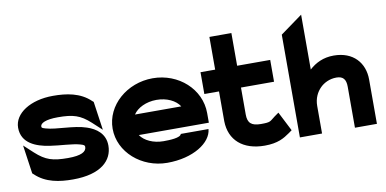

<svg xmlns="http://www.w3.org/2000/svg" viewBox="-67 -856 2127 1058"><g transform="rotate(-10 997.0 -327.0)"><path d="M17 -322C17 -234 98 -205 170 -194C227 -185 296 -184 338 -172C359 -166 363 -163 363 -154C363 -127 333 -110 260 -110C174 -110 135 -122 79 -173L27 -221L50 -61L57 -55C114 0 191 11 266 11C424 11 490 -57 490 -139C490 -206 442 -240 391 -257C321 -281 224 -275 166 -292C145 -298 144 -300 144 -307C144 -325 174 -341 242 -341C328 -341 367 -329 423 -278L475 -230L452 -390L445 -396C388 -451 311 -462 236 -462C110 -462 17 -402 17 -322Z M529 -226C529 -95 650 11 794 11C939 11 1043 -57 1049 -133H894C889 -112 829 -110 794 -110C737 -110 688 -133 665 -167H1057V-221C1057 -355 939 -462 794 -462C650 -462 529 -357 529 -226ZM664 -282C686 -316 736 -341 794 -341C852 -341 901 -317 923 -282Z M1060 -327H1142V-160C1144 -54 1217 11 1339 11C1413 11 1448 -11 1481 -34L1499 -47L1444 -155L1420 -138C1389 -115 1395 -110 1339 -110C1285 -110 1265 -129 1265 -176V-327H1450V-449H1265V-632H1142V-449H1060Z M1537 0H1661V-154C1661 -197 1678 -230 1701 -253C1721 -273 1753 -290 1792 -290C1829 -290 1845 -271 1845 -230V0H1968V-248C1968 -341 1908 -412 1798 -412C1740 -412 1696 -390 1661 -358V-665L1537 -575Z"/></g></svg>

Font: Charger Sport
Style: Ult
Weight: 1000
Designer: Jasper
Foundry: Cannot Into Space Fonts
Version: Version 1.1